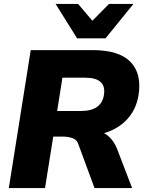

<svg xmlns="http://www.w3.org/2000/svg" viewBox="-20 -961 753 981"><path d="M25 0 137 -705H453Q588 -705 646.5 -645Q705 -585 688 -476Q678 -412 641 -365Q604 -318 545 -292.5Q486 -267 410 -267L413 -292H458Q502 -292 531.5 -267.5Q561 -243 578 -201L655 0H463L380 -225Q373 -247 351 -255Q329 -263 302 -263H252L210 0ZM272 -394H394Q447 -394 476 -415Q505 -436 511 -476Q518 -521 493.5 -542.5Q469 -564 416 -564H299ZM374 -765 264 -941H379L452 -855L537 -941H662L519 -765Z"/></svg>

Font: Mulish ExtraLight Black
Style: Italic
Weight: 900
Italic angle: -9°
Version: Version 3.603